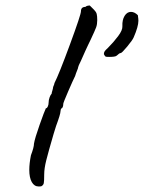

<svg xmlns="http://www.w3.org/2000/svg" viewBox="-20 -674 521 695"><path d="M120 1Q104 1 95 -15Q86 -31 86 -59Q86 -82 92 -112Q103 -141 103 -154Q106 -173 123.5 -222.5Q141 -272 146 -282Q150 -282 153 -288.5Q156 -295 156 -303Q156 -312 159.5 -321.5Q163 -331 167 -335Q167 -338 169.5 -346Q172 -354 172 -357Q172 -359 174.5 -364.5Q177 -370 177 -373Q193 -404 233 -512.5Q273 -621 273 -633Q273 -649 289 -649Q294 -654 305 -654L321 -638Q328 -631 330 -623.5Q332 -616 332 -601Q332 -586 328 -575Q324 -564 308 -530Q305 -523 300 -513.5Q295 -504 289 -490Q287 -485 273 -454Q263 -434 263 -431Q263 -428 259 -418.5Q255 -409 252 -399Q244 -383 226.5 -342.5Q209 -302 209 -298Q209 -287 204 -282Q201 -282 200 -277.5Q199 -273 199 -271Q199 -261 183 -218L174 -189Q155 -124 147.5 -94Q140 -64 140 -43Q140 -18 138.5 -11Q137 -4 130 0Q127 1 120 1ZM356 -478Q356 -484 359 -488.5Q362 -493 370 -500Q391 -521 407.5 -543Q424 -565 423 -579Q422 -602 431 -616.5Q440 -631 454 -631Q467 -631 479 -619Q481 -605 481 -599Q481 -578 464 -539Q460 -529 440.5 -505.5Q421 -482 417 -482Q412 -482 403 -473Q400 -470 392.5 -469Q385 -468 375 -468Q365 -468 362.5 -469Q360 -470 356 -478Z"/></svg>

Font: Caveat
Style: Regular
Weight: 400
Designer: Pablo Impallari
Foundry: Pablo Impallari
Version: Version 1.500; ttfautohint (v1.6)